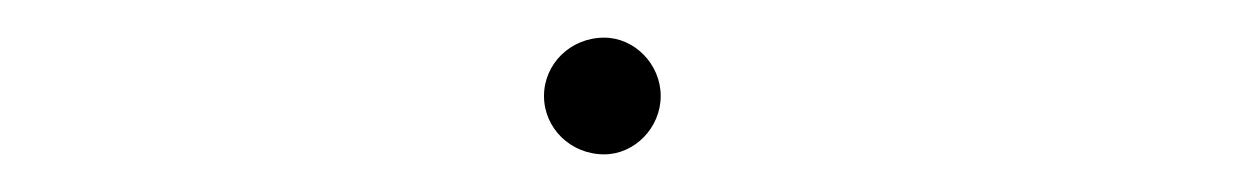

<svg xmlns="http://www.w3.org/2000/svg" viewBox="-20 -70 665 102"><path d="M301 12C317 12 331 -2 331 -19C331 -36 317 -50 301 -50C283 -50 269 -36 269 -19C269 -2 283 12 301 12Z"/></svg>

Font: Inconsolata Expanded ExtraLight
Style: Regular
Weight: 200
Width: 7
Monospace: yes
Designer: Raph Levien, Cyreal, Brenton Simpson
Foundry: Raph Levien, Cyreal, Google
Version: Version 3.100